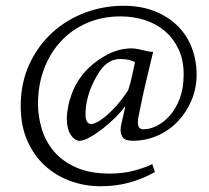

<svg xmlns="http://www.w3.org/2000/svg" viewBox="-20 -556 727 667"><path d="M518 42Q474 66 428.5 78.5Q383 91 329 91Q275 91 225 73Q175 55 136.5 20Q98 -15 75 -67Q52 -119 52 -187Q52 -269 82.5 -334Q113 -399 163 -444Q213 -489 277 -512.5Q341 -536 408 -536Q470 -536 517.5 -517Q565 -498 597.5 -465.5Q630 -433 646.5 -389.5Q663 -346 663 -297Q663 -250 645.5 -208Q628 -166 598 -134.5Q568 -103 527.5 -85Q487 -67 441 -67Q417 -67 408 -77Q399 -87 399 -104Q399 -118 404 -136L415 -184L413 -185Q402 -169 381.5 -148.5Q361 -128 338 -110Q315 -92 293 -79.5Q271 -67 256 -67Q240 -67 226.5 -86.5Q213 -106 212 -142Q212 -161 216.5 -184.5Q221 -208 230 -232Q239 -256 254 -279Q269 -302 290 -322Q319 -349 356 -368Q393 -387 437 -388Q447 -388 461.5 -385Q476 -382 484 -380Q491 -378 497.5 -377Q504 -376 512 -376Q501 -329 488 -275.5Q475 -222 463 -160Q459 -144 459 -131Q459 -105 480 -107Q501 -107 525 -119Q549 -131 570 -154.5Q591 -178 604.5 -214Q618 -250 618 -298Q618 -347 600.5 -384.5Q583 -422 553.5 -447.5Q524 -473 484 -486Q444 -499 399 -499Q335 -499 282 -476Q229 -453 191.5 -412.5Q154 -372 133 -316.5Q112 -261 112 -195Q112 -152 125 -108.5Q138 -65 167 -30.5Q196 4 244 25.5Q292 47 361 47Q408 47 446.5 36.5Q485 26 509 14ZM398 -351Q363 -351 337 -322Q327 -311 316.5 -293Q306 -275 297 -253.5Q288 -232 282.5 -207.5Q277 -183 277 -160Q277 -140 283 -132.5Q289 -125 297 -125Q303 -125 315 -130.5Q327 -136 344 -149.5Q361 -163 381.5 -185.5Q402 -208 425 -242Q432 -262 438 -289.5Q444 -317 449 -340Q441 -345 427 -348Q413 -351 399 -351Z"/></svg>

Font: Lucien Schoenschriftv CAT
Style: Regular
Weight: 400
Designer: Lucian Bernhard 1928
Foundry: CAT-Fonts Peter Wiegel
Version: Version 1.000